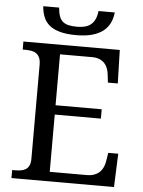

<svg xmlns="http://www.w3.org/2000/svg" viewBox="-60 -953 743 1000"><g transform="rotate(5 311.5 -453.0)"><path d="M233.9 -49.8H426.8Q450.7 -49.8 467.5 -56.4Q484.4 -63 495.6 -74.2Q506.8 -85.4 513.2 -100.3Q519.5 -115.2 522 -131.8L528.8 -174.8H581.1L574.2 0H38.1V-42H50.8Q67.4 -42 82.3 -44.2Q97.2 -46.4 108.4 -53.2Q119.6 -60.1 126.2 -73.5Q132.8 -86.9 132.8 -108.9V-600.1Q132.8 -623.5 126.5 -637.7Q120.1 -651.9 108.9 -659.4Q97.7 -667 82.8 -669.4Q67.9 -671.9 50.8 -671.9H38.1V-713.9H542L546.9 -539.1H495.1L490.2 -582Q488.3 -598.6 482.7 -613.5Q477.1 -628.4 466.6 -639.6Q456.1 -650.9 440.2 -657.5Q424.3 -664.1 401.9 -664.1H233.9V-397.9H475.1V-349.1H233.9ZM499 -906.2Q496.1 -876 484.1 -851.1Q472.2 -826.2 449.5 -808.3Q426.8 -790.5 392.3 -780.8Q357.9 -771 309.1 -771Q258.8 -771 224.6 -780.3Q190.4 -789.6 168.9 -807.1Q147.5 -824.7 137.5 -849.9Q127.4 -875 125 -906.2H208Q210.4 -878.4 217 -860.6Q223.6 -842.8 235.8 -832.8Q248 -822.8 266.6 -818.8Q285.2 -814.9 311 -814.9Q332.5 -814.9 350.3 -819.6Q368.2 -824.2 381.3 -834.7Q394.5 -845.2 402.8 -862.8Q411.1 -880.4 414.1 -906.2Z"/></g></svg>

Font: Noto Serif
Style: Regular
Weight: 400
Designer: Monotype Design team
Foundry: Monotype Imaging Inc.
Version: Version 1.02